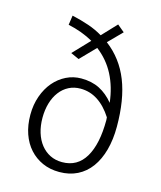

<svg xmlns="http://www.w3.org/2000/svg" viewBox="-115 -843 787 937"><g transform="rotate(15 279.0 -374.0)"><path d="M180 -565 259 -648Q202 -680 132 -695L139 -743Q184 -733 223.5 -719.5Q263 -706 296 -686L365 -759L401 -729L334 -661Q413 -601 450.5 -506.5Q488 -412 488 -275Q488 -210 473.5 -157Q459 -104 431.5 -66.5Q404 -29 364 -9Q324 11 273 11Q226 11 188 -6Q150 -23 122.5 -53.5Q95 -84 80 -127Q65 -170 65 -223Q65 -274 80.5 -317.5Q96 -361 122.5 -392Q149 -423 184.5 -440.5Q220 -458 260 -458Q313 -458 352.5 -438Q392 -418 424 -379Q415 -457 383.5 -518Q352 -579 296 -622L222 -546ZM429 -307Q397 -357 357 -383Q317 -409 269 -409Q237 -409 210.5 -395.5Q184 -382 165 -357Q146 -332 136 -298Q126 -264 126 -224Q126 -183 136.5 -149Q147 -115 166.5 -90.5Q186 -66 213 -52.5Q240 -39 274 -39Q351 -39 390.5 -105.5Q430 -172 430 -293Z"/></g></svg>

Font: Jldddboxgfspflltxgxzjzlszac
Style: Regular
Weight: 300
Designer: Carrois Corporate & Edenspiekermann
Foundry: Carrois Corporate GbR & Edenspiekermann AG
Version: Version 2.001